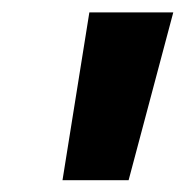

<svg xmlns="http://www.w3.org/2000/svg" viewBox="-20 -758 307 318"><path d="M267 -737.5 193 -459.5H83.5L128 -737.5Z"/></svg>

Font: Epilogue Black
Style: Italic
Weight: 900
Italic angle: -12°
Designer: Tyler Finck
Foundry: Etcetera Type Co
Version: Version 2.111